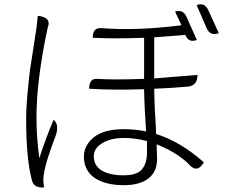

<svg xmlns="http://www.w3.org/2000/svg" viewBox="-20 -813 1040 874"><path d="M407 -102Q407 -59 443 -37Q479 -15 542 -15Q604 -15 626 -42Q649 -69 649 -118V-171Q594 -185 544 -185Q484 -185 445 -161Q407 -138 407 -102ZM875 -790Q912 -803 928 -767L976 -662Q937 -648 921 -684L875 -790ZM152 -741Q210 -735 200 -696L196 -682Q146 -447 146 -277Q146 -188 159 -93Q189 -186 224 -268Q252 -245 232 -191Q192 -87 182 -34Q177 -11 177 9Q178 15 179 27Q181 39 181 40Q135 44 126 10Q99 -87 99 -271Q99 -321 105 -386Q111 -452 117 -498Q124 -544 134 -607Q144 -670 146 -686L152 -741ZM777 -760Q813 -772 829 -736L876 -631Q838 -617 824 -654L682 -643V-456L879 -472Q879 -424 837 -419Q777 -413 682 -409Q683 -328 691 -203Q802 -168 908 -74Q880 -27 848 -57Q792 -117 693 -156Q695 -102 695 -88Q695 -31 655 0Q615 30 544 30Q461 30 411 -3Q362 -37 362 -100Q362 -151 407 -188Q453 -225 544 -225Q592 -225 645 -215Q637 -328 636 -407Q500 -402 386 -409Q386 -457 422 -454Q498 -449 636 -454V-641Q503 -636 402 -641Q402 -688 441 -685Q602 -672 806 -698L777 -760Z"/></svg>

Font: Swei Half Moon CJK SC
Style: Light
Weight: 300
Version: Version 2.071